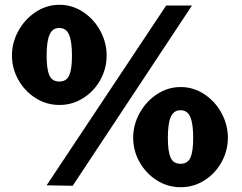

<svg xmlns="http://www.w3.org/2000/svg" viewBox="-20 -773 1013 803"><path d="M229 -334Q174 -334 128.5 -363Q83 -392 56.5 -439.5Q30 -487 30 -541Q30 -595 57 -644Q84 -693 129.5 -723Q175 -753 229 -753Q282 -753 327.5 -723Q373 -693 399.5 -644Q426 -595 426 -541Q426 -487 400 -439.5Q374 -392 328.5 -363Q283 -334 229 -334ZM284 4 175 2 675 -750H783ZM281 -540Q281 -599 269 -627.5Q257 -656 228 -656Q199 -656 187 -627.5Q175 -599 175 -540Q175 -484 186.5 -458Q198 -432 228 -432Q258 -432 269.5 -458Q281 -484 281 -540ZM736 10Q681 10 635.5 -19Q590 -48 563.5 -95.5Q537 -143 537 -197Q537 -251 564 -300Q591 -349 636.5 -379Q682 -409 736 -409Q789 -409 834.5 -379Q880 -349 906.5 -300Q933 -251 933 -197Q933 -143 907 -95.5Q881 -48 835.5 -19Q790 10 736 10ZM788 -196Q788 -255 776 -283.5Q764 -312 735 -312Q706 -312 694 -283.5Q682 -255 682 -196Q682 -140 693.5 -114Q705 -88 735 -88Q765 -88 776.5 -114Q788 -140 788 -196Z"/></svg>

Font: Morrison Black
Style: Regular
Weight: 900
Designer: Pablo Impallari, Rodrigo Fuenzalida (Modified by Dan O. Williams)
Version: Version 0.03;June 6, 2019;FontCreator 11.5.0.2425 64-bit; tt